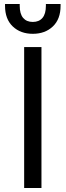

<svg xmlns="http://www.w3.org/2000/svg" viewBox="-20 -934 326 954"><path d="M5 0ZM100 -700H186V0H100ZM5 -905V-914H78V-905Q78 -865 95 -845Q112 -825 143 -825Q174 -825 191 -845Q208 -865 208 -905V-914H281V-905Q281 -839 242.5 -802.5Q204 -766 143 -766Q82 -766 43.5 -802.5Q5 -839 5 -905Z"/></svg>

Font: Niramit
Style: Regular
Weight: 400
Version: Version 1.000; ttfautohint (v1.6)